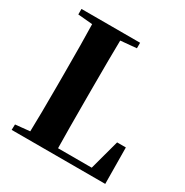

<svg xmlns="http://www.w3.org/2000/svg" viewBox="-170 -887 992 1027"><g transform="rotate(30 325.5 -373.5)"><path d="M41 0 42 -34 131 -43Q134 -143 134 -324V-395Q134 -602 131 -705L41 -713V-747H403V-713L305 -704Q303 -603 303 -411V-346Q303 -143 305 -39H513L563 -224H617L619 0Z"/></g></svg>

Font: GenRyuMin TW H
Style: Regular
Weight: 900
Version: Version 1.501;PS 1;hotconv 16.6.51;makeotf.lib2.5.65220